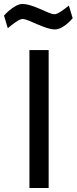

<svg xmlns="http://www.w3.org/2000/svg" viewBox="-69 -939 383 959"><path d="M78 0V-689H174V0ZM205 -792Q188 -792 165 -799.5Q142 -807 118 -817.5Q94 -828 74.5 -836Q55 -844 44 -844Q31 -844 8.5 -828Q-14 -812 -30 -798L-49 -861Q-38 -874 -22.5 -887Q-7 -900 10 -909.5Q27 -919 43 -919Q62 -919 85.5 -911.5Q109 -904 131.5 -894Q154 -884 173 -876Q192 -868 204 -868Q215 -868 236.5 -882.5Q258 -897 275 -911L294 -848Q284 -836 269.5 -823Q255 -810 238 -801Q221 -792 205 -792Z"/></svg>

Font: Cairo Play SemiBold
Style: Regular
Weight: 600
Designer: Mohamed Gaber, Accademia di Belle Arti di Urbino
Foundry: Kief Type Foundry, Accademia di Belle Arti di Urbino
Version: Version 3.130;gftools[0.9.24]